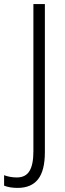

<svg xmlns="http://www.w3.org/2000/svg" viewBox="-79 -734 318 937"><path d="M7 183Q-32 183 -59 172V121Q-46 126 -30 129Q-14 132 3 132Q46 132 65 100.5Q84 69 84 5V-714H140V9Q140 98 107 140.5Q74 183 7 183Z"/></svg>

Font: Noto Sans Telugu Condensed Light
Style: Regular
Weight: 300
Width: 3
Designer: Jelle Bosma - Monotype Design Team
Foundry: Monotype Imaging Inc.
Version: Version 2.005; ttfautohint (v1.8.4.7-5d5b)